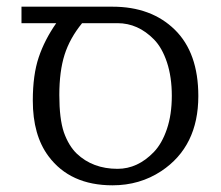

<svg xmlns="http://www.w3.org/2000/svg" viewBox="-20 -550 667 580"><path d="M44.9 -529.8H319.8Q437 -529.8 508.1 -460.2Q579.1 -390.6 579.1 -259.8Q579.1 -107.4 467.3 -33.2Q402.3 9.8 319.8 9.8Q191.9 9.8 126.5 -78.1Q79.1 -141.6 79.1 -246.1Q79.1 -323.7 96.9 -376.7Q114.7 -429.7 149.9 -480H44.9ZM228 -480Q190.9 -434.6 175 -384.5Q159.2 -334.5 159.2 -262.7Q159.2 -191.4 172.9 -150.4Q187.5 -109.4 211.9 -85.9Q260.3 -40 335 -40Q396 -40 444.8 -90.8Q469.2 -116.2 484.1 -159.9Q499 -203.6 499 -260.5Q499 -317.4 484.4 -361.6Q469.7 -405.8 445.3 -430.7Q397 -480 335 -480Z"/></svg>

Font: Pfennig
Style: Medium
Weight: 500
Version: Version 20120410 ; ttfautohint (v0.8)